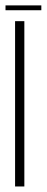

<svg xmlns="http://www.w3.org/2000/svg" viewBox="-25 -674 170 694"><path d="M29.5 0V-597.5H63V0ZM-5.1 -637V-654.5H124.4V-637Z"/></svg>

Font: Anybody Condensed ExtraLight
Style: Regular
Weight: 200
Width: 3
Designer: Tyler Finck
Foundry: Etcetera Type Company
Version: Version 1.010; ttfautohint (v1.8.3) -l 8 -r 50 -G 200 -x 14 